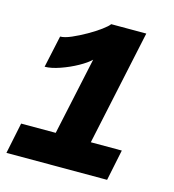

<svg xmlns="http://www.w3.org/2000/svg" viewBox="-90 -648 658 724"><g transform="rotate(15 239.0 -285.5)"><path d="M25 -121H160L225 -424Q210 -409 179.5 -392Q149 -375 114.5 -363Q80 -351 55 -351L82 -476Q99 -476 125.5 -487.5Q152 -499 180 -515Q208 -531 229 -546.5Q250 -562 256 -571H393L297 -121H418L393 0H0Z"/></g></svg>

Font: Raleway
Style: Bold Italic
Weight: 700
Italic angle: -12°
Designer: Matt McInerney, Pablo Impallari, Rodrigo Fuenzalida
Foundry: Matt McInerney, Pablo Impallari, Rodrigo Fuenzalida
Version: Version 4.101;RELEASE